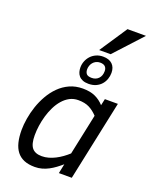

<svg xmlns="http://www.w3.org/2000/svg" viewBox="-174 -1047 911 1154"><g transform="rotate(20 281.0 -469.5)"><path d="M44.9 -167Q44.9 -201.2 51.5 -241Q58.1 -280.8 71.5 -320.8Q85 -360.8 106.2 -397.9Q127.4 -435.1 156.5 -463.9Q185.5 -492.7 223.1 -509.8Q260.7 -526.9 307.1 -526.9Q354 -526.9 386.5 -512Q418.9 -497.1 442.9 -470.2L452.1 -512.2H535.2L426.8 0H344.2L356.9 -61Q338.9 -45.4 320.3 -31.7Q301.8 -18.1 282 -7.6Q262.2 2.9 240.5 9Q218.8 15.1 194.8 15.1Q154.3 15.1 125.7 3.2Q97.2 -8.8 79.3 -32Q61.5 -55.2 53.2 -89.1Q44.9 -123 44.9 -167ZM428.2 -397Q403.8 -423.3 375.5 -437.7Q347.2 -452.1 305.2 -452.1Q274.9 -452.1 250.2 -439Q225.6 -425.8 206.1 -403.3Q186.5 -380.9 172.1 -351.6Q157.7 -322.3 148.4 -290.5Q139.2 -258.8 134.5 -226.3Q129.9 -193.8 129.9 -165Q129.9 -108.4 149.7 -84.2Q169.4 -60.1 211.9 -60.1Q233.9 -60.1 255.4 -66.2Q276.9 -72.3 297.4 -82.8Q317.9 -93.3 336.9 -106.9Q356 -120.6 373 -136.2ZM435.5 -673.8Q435.5 -653.3 428.7 -633.8Q421.9 -614.3 408.4 -598.9Q395 -583.5 374.5 -574.2Q354 -564.9 326.7 -564.9Q304.7 -564.9 289.6 -571.3Q274.4 -577.6 265.4 -588.4Q256.3 -599.1 252.4 -612.8Q248.5 -626.5 248.5 -641.1Q248.5 -662.6 256.3 -682.1Q264.2 -701.7 278.1 -716.6Q292 -731.4 311.8 -740.2Q331.5 -749 355.5 -749Q394 -749 414.8 -729Q435.5 -709 435.5 -673.8ZM333.5 -605Q359.9 -605 376.7 -622.3Q393.6 -639.6 393.6 -669.9Q393.6 -688 383.3 -698.5Q373 -709 350.6 -709Q335.9 -709 324.7 -703.1Q313.5 -697.3 305.9 -688.2Q298.3 -679.2 294.4 -667.7Q290.5 -656.2 290.5 -645Q290.5 -626.5 299.6 -615.7Q308.6 -605 333.5 -605ZM392.1 -777.8H318.8L436 -954.1H554.2Z"/></g></svg>

Font: Clear Sans
Style: Italic
Weight: 400
Italic angle: -12°
Foundry: Intel Corporation
Version: Version 1.00